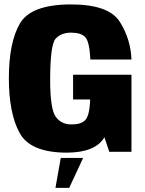

<svg xmlns="http://www.w3.org/2000/svg" viewBox="-20 -702 672 888"><path d="M289.5 4Q421 3.5 463 -67L485.5 0H588V-356.5H318V-242H396.5V-228Q392.5 -165 373.5 -145.8Q354.5 -126.5 311 -126.5Q262.5 -126.5 237.2 -162.8Q212 -199 212 -331.5Q212 -495 237.2 -523Q262.5 -551 309 -551Q354 -551 374 -530.5Q394 -510 398 -426.5H588Q585 -519.5 534.5 -600.5Q484 -681.5 308.5 -681.5Q123.5 -681.5 72.2 -593.5Q21 -505.5 21 -340Q21 -178 70.8 -87Q120.5 4 289.5 4ZM236.5 167H300L364.5 28.5H261Z"/></svg>

Font: Anybody SemiCondensed ExtraBold
Style: Regular
Weight: 800
Width: 4
Version: Version 1.113;gftools[0.9.25]